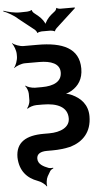

<svg xmlns="http://www.w3.org/2000/svg" viewBox="-81 -1006 732 1300"><g transform="rotate(-5 284.5 -356.0)"><path d="M371 -197C371 -136 308 -107 230 -107H192C73 -107 2 -66 2 37C5 128 53 181 125 207C147 214 176 236 182 249L186 248C181 234 185 200 195 182L215 148C219 141 232 133 238 131L236 127C230 129 215 129 206 126C172 113 135 95 135 57C135 25 161 10 205 10H240C286 10 327 5 366 -4C451 -30 512 -90 512 -199C512 -278 465 -325 406 -352C390 -360 366 -366 353 -365V-361C366 -362 390 -372 406 -381C453 -409 485 -454 485 -525C485 -664 373 -711 204 -711H108C84 -711 47 -725 34 -737L32 -735C44 -722 58 -685 58 -661V-644C58 -620 44 -583 32 -570L34 -568C47 -580 84 -594 108 -594H204C285 -594 344 -571 344 -512C344 -449 289 -423 208 -423H162C140 -423 107 -434 98 -443L96 -440C105 -431 116 -404 116 -387V-340C116 -324 105 -298 96 -289L100 -286C109 -295 140 -305 160 -305H204C304 -305 371 -273 371 -197ZM226 -905 199 -927C194 -930 184 -944 186 -948L181 -949C180 -945 162 -941 154 -941L106 -940C68 -939 21 -951 -6 -961L-8 -957C18 -947 63 -923 90 -897L196 -813C200 -809 210 -796 208 -793L212 -791C213 -795 233 -799 239 -799H300C306 -799 324 -795 326 -792L330 -793C329 -796 338 -809 342 -812L477 -936V-941H376C371 -941 356 -945 355 -949L351 -947C353 -944 345 -930 340 -927L314 -906C294 -890 268 -855 268 -838H272C272 -855 246 -890 226 -905Z"/></g></svg>

Font: Asimov
Style: EdgeWide
Weight: 500
Designer: Google
Version: Version 2.000980: 2014